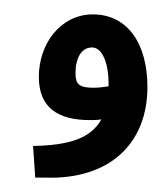

<svg xmlns="http://www.w3.org/2000/svg" viewBox="-20 -247 229 267"><path d="M29 0H43C132 3 185 -47 185 -126C185 -187 157 -227 109 -227C65 -227 34 -187 34 -140C34 -97 61 -80 105 -80C110 -80 115 -80 121 -81C106 -54 75 -45 26 -44ZM85 -145C85 -166 93 -181 108 -181C122 -181 131 -160 131 -130V-127C125 -126 118 -125 110 -125C90 -125 85 -130 85 -145Z"/></svg>

Font: Noto Sans Arabic SemCond Med
Style: Regular
Weight: 500
Width: 4
Designer: Monotype Design Team, Nadine Chahine, Nizar Qandah and Khaled Hosny
Foundry: Monotype Imaging Inc.
Version: Version 2.012